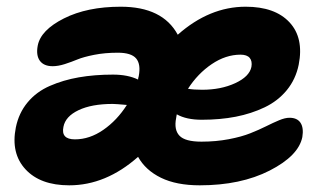

<svg xmlns="http://www.w3.org/2000/svg" viewBox="-20 -580 957 569"><path d="M185.1 -30.8Q99.6 -30.8 55.7 -78.1Q11.7 -125.5 26.9 -202.1Q35.6 -245.1 61.8 -276.6Q87.9 -308.1 127.7 -325.4Q167.5 -342.8 213.6 -350.8Q259.8 -358.9 314.9 -358.9Q358.9 -358.9 389.2 -344.2Q389.2 -348.1 391.1 -354Q397.9 -389.6 383.5 -406.7Q369.1 -423.8 329.1 -423.8Q291 -423.8 259 -417.5Q227.1 -411.1 209.5 -403.8Q191.9 -396.5 172.1 -390.1Q152.3 -383.8 136.2 -383.8Q109.9 -383.8 98.1 -399.9Q86.4 -416 91.8 -444.8Q100.6 -490.7 169.4 -525.4Q238.3 -560.1 337.9 -560.1Q461.9 -560.1 506.8 -477.1Q600.6 -560.1 708 -560.1Q794.9 -560.1 837.9 -513.9Q880.9 -467.8 865.2 -388.2Q856.4 -345.2 830.1 -313Q803.7 -280.8 764.4 -262Q725.1 -243.2 678.7 -234.1Q632.3 -225.1 578.1 -225.1Q532.2 -225.1 503.9 -241.2Q503.4 -239.7 502.9 -235.8Q502.4 -231.9 502 -230Q495.1 -195.3 512 -177.7Q528.8 -160.2 577.1 -160.2Q620.1 -160.2 658.2 -167.5Q696.3 -174.8 721.9 -185.1Q747.6 -195.3 768.6 -205.8Q789.6 -216.3 807.1 -223.6Q824.7 -231 837.9 -231Q860.8 -231 870.6 -216.1Q880.4 -201.2 876 -173.8Q864.7 -118.2 779.1 -74.5Q693.4 -30.8 571.8 -30.8Q502.9 -30.8 457 -53.2Q411.1 -75.7 389.2 -115.2Q293.9 -30.8 185.1 -30.8ZM692.9 -418Q648.9 -418 607.4 -389.9Q565.9 -361.8 537.1 -316.9Q554.2 -314 579.1 -314Q634.8 -314 677 -333.5Q719.2 -353 725.1 -381.8Q728 -398.9 720 -408.4Q711.9 -418 692.9 -418ZM168 -204.1Q160.2 -167 202.1 -167Q245.6 -167 286.1 -195.1Q326.7 -223.1 356 -269Q322.3 -272 314 -272Q251.5 -272 212.6 -253.4Q173.8 -234.9 168 -204.1Z"/></svg>

Font: Shantell Sans Bouncy
Style: Bold Italic
Weight: 700
Italic angle: -11.31°
Designer: Stephen Nixon, Anya Danilova, Shantell Martin
Foundry: Arrow Type
Version: Version 1.006;[9816181b4]